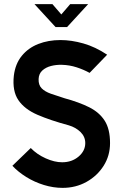

<svg xmlns="http://www.w3.org/2000/svg" viewBox="-20 -900 593 930"><path d="M283 10Q238 10 192.5 -4Q147 -18 107.5 -42.5Q68 -67 40 -97L129 -183Q159 -152 201.5 -133Q244 -114 281 -114Q328 -114 360.5 -141.5Q393 -169 393 -207Q393 -238 370 -260.5Q347 -283 313 -293Q224 -317 161.5 -344Q99 -371 69 -415Q39 -459 47 -533Q54 -591 85.5 -629.5Q117 -668 165.5 -687Q214 -706 273 -706Q326 -706 384 -689.5Q442 -673 499 -635L414 -547Q385 -563 351 -574Q317 -585 281 -586Q253 -587 227.5 -580.5Q202 -574 185 -558.5Q168 -543 167 -517Q166 -488 182 -472Q198 -456 226.5 -446Q255 -436 293 -424Q363 -405 412 -380.5Q461 -356 487 -315.5Q513 -275 513 -207Q513 -146 482 -97Q451 -48 399 -19Q347 10 283 10ZM249 -769 147 -880H234L277 -830L320 -880H407L305 -769Z"/></svg>

Font: Kulim Park
Style: Bold
Weight: 700
Designer: Noponies / Dale Sattler
Foundry: Noponies
Version: Version 1.000; ttfautohint (v1.8.3)